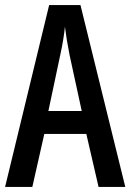

<svg xmlns="http://www.w3.org/2000/svg" viewBox="-20 -734 512 754"><path d="M367 0 319 -208H154L107 0H0L173 -714H296L472 0ZM253 -519Q241 -580 235 -629Q230 -579 217 -520L170 -298H301Z"/></svg>

Font: Noto Sans Georgian ExtraCondensed Medium
Style: Regular
Weight: 500
Width: 2
Designer: Monotype Design Team, Akaki Razmadze
Foundry: Google LLC
Version: Version 2.005; ttfautohint (v1.8.4.7-5d5b)